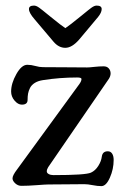

<svg xmlns="http://www.w3.org/2000/svg" viewBox="-20 -649 438 673"><path d="M255.4 -585.9Q263.2 -592.3 273.2 -600.3Q283.2 -608.4 288.6 -612.8Q293.9 -617.2 300 -621.6Q306.2 -626 310.5 -627.7Q314.9 -629.4 318.8 -629.4Q336.4 -629.4 336.4 -617.2Q336.4 -605 323.7 -589.4L257.8 -510.7Q232.4 -481.4 209 -481.4Q186 -481.4 168 -502.4L101.1 -581.5Q81.5 -604 81.5 -617.2Q81.5 -629.4 99.1 -629.4Q103 -629.4 107.4 -627.7Q111.8 -626 117.9 -621.6Q124 -617.2 129.4 -612.8Q134.8 -608.4 144.8 -600.3Q154.8 -592.3 162.6 -585.9Q194.3 -560.1 209 -550.3Q223.6 -560.1 255.4 -585.9ZM149.4 -2.4Q140.1 -2.4 109.1 0Q78.1 2.4 54.7 2.4Q43 2.4 33.4 -6.3Q23.9 -15.1 23.9 -23.9Q23.9 -34.2 39.6 -54.7L258.3 -354.5Q265.6 -364.7 265.6 -372.1Q265.6 -377.4 250.5 -377.4Q189 -377.4 130.9 -368.2Q113.8 -365.7 102.3 -358.6Q90.8 -351.6 85.4 -341.1Q80.1 -330.6 78.4 -321Q76.7 -311.5 76.7 -298.8Q76.7 -282.2 56.6 -282.2Q43 -282.2 31 -296.4Q19 -310.5 19 -328.1Q19 -356.9 37.4 -389.4Q55.7 -421.9 75.7 -421.9Q89.4 -421.9 104 -417.7Q118.7 -413.6 130.4 -413.6Q154.3 -413.6 215.6 -413.1Q276.9 -412.6 285.6 -412.6Q293.5 -412.6 311 -414.6Q328.6 -416.5 343.3 -416.5Q355 -416.5 361.3 -409.2Q367.7 -401.9 367.7 -391.6Q367.7 -382.8 361.8 -373L148.9 -63Q144 -55.2 144 -48.3Q144 -42.5 150.9 -38.8Q157.7 -35.2 167.5 -35.2Q279.8 -35.2 298.8 -43.9Q314 -50.8 324.5 -67.4Q335 -84 336.9 -100.1Q339.4 -118.7 357.9 -118.7Q367.7 -118.7 373 -110.6Q378.4 -102.5 378.4 -88.4Q378.4 -56.2 365.2 -26.4Q352.1 3.4 335.4 3.4Q321.8 3.4 304.7 0Q287.6 -3.4 275.9 -3.4Q257.3 -3.4 214.4 -2.9Q171.4 -2.4 149.4 -2.4Z"/></svg>

Font: Cooper*
Style: Regular
Weight: 400
Designer: Owen Earl
Foundry: indestructible type*
Version: Version 0.001